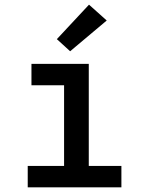

<svg xmlns="http://www.w3.org/2000/svg" viewBox="-20 -804 640 824"><path d="M99 0V-92H255V-438H115V-530H361V-92H501V0ZM281 -584 224 -636 362 -784 438 -716Z"/></svg>

Font: Iosevka Curly Slab SmBdEx
Style: Regular
Weight: 600
Width: 7
Monospace: yes
Designer: Belleve Invis
Foundry: Belleve Invis
Version: Version 11.1.0; ttfautohint (v1.8.3)